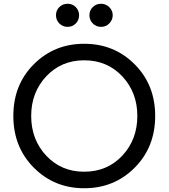

<svg xmlns="http://www.w3.org/2000/svg" viewBox="-20 -990 897 1022"><path d="M401 -909Q401 -883 383.5 -865Q366 -847 340 -847Q314 -847 296 -865Q278 -883 278 -909Q278 -935 296 -952.5Q314 -970 340 -970Q366 -970 383.5 -952Q401 -934 401 -909ZM518 -970Q543 -970 561.5 -952Q580 -934 580 -909Q580 -884 562 -865.5Q544 -847 518 -847Q492 -847 474 -865Q456 -883 456 -909Q456 -935 474 -952.5Q492 -970 518 -970ZM428 12Q269 12 160 -97.5Q51 -207 51 -373Q51 -539 160 -648Q269 -757 428 -757Q588 -757 697 -647.5Q806 -538 806 -373Q806 -207 697 -97.5Q588 12 428 12ZM428 -76Q551 -76 631 -161.5Q711 -247 711 -373Q711 -498 631 -583.5Q551 -669 428 -669Q306 -669 226 -583.5Q146 -498 146 -373Q146 -247 226 -161.5Q306 -76 428 -76Z"/></svg>

Font: Plus Jakarta Display
Style: Regular
Weight: 400
Designer: Gumpita Rahayu
Foundry: Tokotype Studio
Version: Version 1.000;hotconv 1.0.109;makeotfexe 2.5.65596